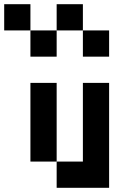

<svg xmlns="http://www.w3.org/2000/svg" viewBox="-145 -895 665 915"><path d="M0 -875V-750H-125V-875ZM125 -750V-875H250V-750ZM0 -625V-750H125V-625ZM250 -625V-750H375V-625ZM125 0V-125H0V-500H125V-125H250V-500H375V0Z"/></svg>

Font: Tiny5
Style: Regular
Weight: 400
Designer: Stefan Schmidt
Foundry: Made with Bits'n'Picas by Kreative Software
Version: Version 1.002; ttfautohint (v1.8.4.7-5d5b)